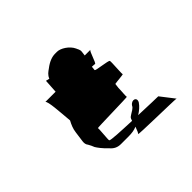

<svg xmlns="http://www.w3.org/2000/svg" viewBox="-105 -547 648 648"><g transform="rotate(-45 219.5 -223.0)"><path d="M84 -330C92 -326 95 -271 99 -227C92 -214 86 -201 84 -184L79 -147C78 -139 79 -132 84 -126C87 -121 92 -111 94 -105C99 -97 108 -84 126 -67C136 -55 148 -49 164 -49H200C216 -49 229 -51 240 -56C236 -44 231 -33 229 -32C224 -29 392 -27 405 -25L367 -74C363 -74 321 -75 274 -77C287 -85 298 -94 306 -106C316 -124 294 -132 282 -114C279 -106 266 -100 260 -96C252 -90 250 -92 246 -78C196 -80 148 -82 145 -86C143 -88 149 -140 147 -142C145 -144 293 -146 291 -148C289 -150 292 -173 292 -189C292 -192 293 -194 293 -197L294 -206C304 -208 337 -210 335 -212C333 -215 338 -269 336 -274C334 -279 280 -284 278 -288C277 -289 279 -295 279 -303C288 -303 292 -302 293 -302C298 -300 310 -346 316 -347H289L291 -363C292 -373 287 -378 285 -384C275 -406 248 -422 232 -422H222C208 -422 191 -416 173 -402C163 -395 154 -389 149 -376L136 -379L133 -330ZM316 -348C316 -348 316 -347 316 -347C316 -347 316 -348 316 -348ZM405 -25C406 -25 405 -24 404 -24C404 -24 405 -25 405 -25Z"/></g></svg>

Font: FailCity
Style: OBL
Weight: 400
Version: Version 1